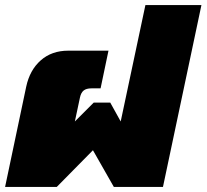

<svg xmlns="http://www.w3.org/2000/svg" viewBox="-39 -734 811 754"><path d="M64 -394Q78 -459 121 -497Q164 -535 229 -535H387L356 -387H320Q300 -387 289.5 -378.5Q279 -370 275 -351L255 -257L329 -331H394L435 -257L532 -714H752L601 0H408L326 -144L184 0H-19Z"/></svg>

Font: Prompt Black
Style: Italic
Weight: 900
Italic angle: -12°
Designer: Katatrad Team
Foundry: CadsonDemak
Version: Version 1.001